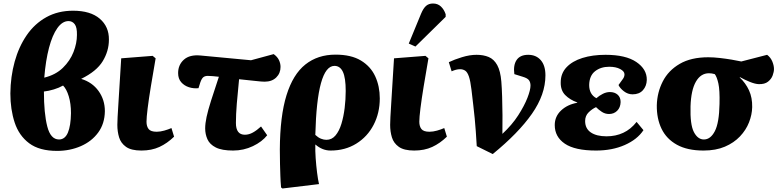

<svg xmlns="http://www.w3.org/2000/svg" viewBox="-20 -843 4449 1093"><path d="M305 16Q204 16 146 -27.5Q88 -71 63.5 -145.5Q39 -220 39 -311Q40 -407 63.5 -492Q87 -577 132 -642.5Q177 -708 243.5 -745Q310 -782 396 -782Q495 -782 548 -736.5Q601 -691 600 -617Q600 -553 565 -495Q530 -437 442 -394Q505 -375 541 -325Q577 -275 577 -210Q576 -139 539 -88.5Q502 -38 440 -11Q378 16 305 16ZM232 -401Q297 -417 338 -457Q379 -497 398.5 -547Q418 -597 418 -644Q419 -687 405.5 -705Q392 -723 370 -723Q335 -723 306.5 -683Q278 -643 259 -571Q240 -499 232 -401ZM316 -49Q350 -49 366.5 -88Q383 -127 384 -199Q384 -253 371.5 -294.5Q359 -336 339 -356Q316 -343 286.5 -334Q257 -325 230 -322Q230 -198 249 -123.5Q268 -49 316 -49Z M785 14Q727 14 697.5 -7Q668 -28 658 -61Q648 -94 648 -132Q648 -162 654 -252.5Q660 -343 670 -511L849 -525L866 -511Q851 -425 839 -352Q827 -279 820.5 -226.5Q814 -174 814 -150Q814 -124 826 -108.5Q838 -93 872 -93Q892 -93 915 -99.5Q938 -106 956 -114L971 -65Q932 -27 887.5 -6.5Q843 14 785 14Z M1307 14Q1243 14 1208.5 -3.5Q1174 -21 1161 -50Q1148 -79 1148 -112Q1148 -140 1156 -177.5Q1164 -215 1181.5 -270Q1199 -325 1226 -406Q1208 -408 1192 -409.5Q1176 -411 1163 -411Q1147 -411 1137.5 -403.5Q1128 -396 1120 -373L1110 -341Q1082 -338 1055.5 -346.5Q1029 -355 1011.5 -375Q994 -395 994 -427Q994 -474 1027 -503.5Q1060 -533 1122 -527L1409 -500L1538 -535Q1559 -520 1568 -501Q1577 -482 1577 -462Q1577 -426 1552.5 -402Q1528 -378 1486 -378Q1470 -378 1431 -382.5Q1392 -387 1341 -392Q1333 -315 1328 -252.5Q1323 -190 1323 -143Q1323 -76 1374 -76Q1397 -76 1419.5 -88.5Q1442 -101 1466 -123L1501 -73Q1472 -36 1419.5 -11Q1367 14 1307 14Z M1588 230 1580 224Q1577 189 1576 157.5Q1575 126 1574 90.5Q1573 55 1573 8Q1574 -182 1611 -301Q1648 -420 1718.5 -476Q1789 -532 1890 -532Q1979 -532 2034.5 -498.5Q2090 -465 2116 -408.5Q2142 -352 2142 -283Q2142 -200 2107 -132.5Q2072 -65 2008.5 -25.5Q1945 14 1862 14Q1815 14 1776 -20H1775Q1774 15 1777 57.5Q1780 100 1785 139.5Q1790 179 1796 205ZM1838 -47Q1869 -47 1890 -72Q1911 -97 1923.5 -138Q1936 -179 1942 -228Q1948 -277 1948 -325Q1948 -400 1932 -434Q1916 -468 1884 -468Q1785 -468 1775 -75Q1791 -60 1807 -53.5Q1823 -47 1838 -47Z M2338 14Q2280 14 2250.5 -7Q2221 -28 2211 -61Q2201 -94 2201 -132Q2201 -162 2207 -252.5Q2213 -343 2223 -511L2402 -525L2419 -511Q2404 -425 2392 -352Q2380 -279 2373.5 -226.5Q2367 -174 2367 -150Q2367 -124 2379 -108.5Q2391 -93 2425 -93Q2445 -93 2468 -99.5Q2491 -106 2509 -114L2524 -65Q2485 -27 2440.5 -6.5Q2396 14 2338 14ZM2345 -578 2307 -595 2377 -765Q2390 -796 2405.5 -809.5Q2421 -823 2445 -823Q2472 -823 2490 -806Q2508 -789 2517 -762V-747Z M2785 34 2694 -11Q2691 -59 2688.5 -96Q2686 -133 2682.5 -168Q2679 -203 2674.5 -242Q2670 -281 2664 -332Q2658 -382 2649.5 -407Q2641 -432 2628.5 -440.5Q2616 -449 2599 -449Q2577 -449 2551 -437L2535 -489Q2566 -504 2610 -517.5Q2654 -531 2693 -531Q2732 -531 2762 -518.5Q2792 -506 2810.5 -472.5Q2829 -439 2834 -378Q2837 -341 2838.5 -291.5Q2840 -242 2840.5 -187Q2841 -132 2840 -81Q2895 -132 2930 -186.5Q2965 -241 2982.5 -286Q3000 -331 3000 -356Q3000 -374 2991.5 -386Q2983 -398 2956 -406L2908 -421Q2901 -472 2921 -501.5Q2941 -531 2987 -531Q3032 -531 3058.5 -500.5Q3085 -470 3085 -414Q3085 -305 3008 -195Q2931 -85 2785 34Z M3373 14Q3253 14 3195.5 -25Q3138 -64 3138 -131Q3138 -180 3174 -214Q3210 -248 3266 -258V-260Q3224 -275 3197.5 -302Q3171 -329 3172 -374Q3172 -425 3205 -460Q3238 -495 3295.5 -513Q3353 -531 3427 -531Q3542 -531 3602.5 -490Q3663 -449 3662 -388Q3661 -353 3640 -329.5Q3619 -306 3581 -306Q3554 -306 3531.5 -323.5Q3509 -341 3501 -359Q3519 -383 3527 -395Q3535 -407 3535 -420Q3535 -437 3510.5 -450Q3486 -463 3448 -463Q3400 -463 3367.5 -437.5Q3335 -412 3334 -359Q3334 -306 3375 -284Q3392 -299 3412 -309Q3432 -319 3452 -319Q3479 -319 3496 -304Q3513 -289 3513 -262Q3512 -231 3493.5 -212.5Q3475 -194 3447 -194Q3425 -194 3406.5 -206Q3388 -218 3373 -233Q3351 -223 3331 -203.5Q3311 -184 3311 -154Q3311 -111 3343.5 -89Q3376 -67 3433 -67Q3485 -67 3528 -87Q3571 -107 3604 -149L3643 -102Q3608 -49 3536.5 -17.5Q3465 14 3373 14Z M3985 14Q3893 14 3833.5 -19Q3774 -52 3746 -110Q3718 -168 3719 -244Q3721 -317 3753 -379.5Q3785 -442 3849.5 -479.5Q3914 -517 4012 -517Q4042 -517 4077 -513Q4112 -509 4145 -503.5Q4178 -498 4200 -493L4347 -531Q4367 -516 4376.5 -493Q4386 -470 4386 -450Q4386 -434 4378.5 -413.5Q4371 -393 4352 -378Q4333 -363 4299 -364Q4278 -365 4249.5 -376.5Q4221 -388 4192 -404L4191 -402Q4225 -370 4244 -328.5Q4263 -287 4262 -233Q4261 -190 4244 -146.5Q4227 -103 4192.5 -66.5Q4158 -30 4106.5 -8Q4055 14 3985 14ZM3987 -49Q4025 -49 4049.5 -96.5Q4074 -144 4076 -251Q4078 -330 4069.5 -368Q4061 -406 4049 -421Q4032 -426 4016 -426Q3969 -426 3941.5 -378Q3914 -330 3911 -238Q3908 -134 3930 -91.5Q3952 -49 3987 -49Z"/></svg>

Font: Literata 36pt ExtraBold
Style: Italic
Weight: 800
Italic angle: -2°
Designer: Latin by Veronika Burian and Jose Scaglione. Greek by Irene Vlachou. Cyrillic by Vera Evstafieva
Foundry: TypeTogether
Version: Version 3.002